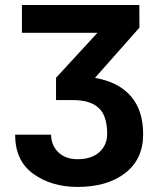

<svg xmlns="http://www.w3.org/2000/svg" viewBox="-20 -548 619 761"><path d="M366.2 -418H66.9V-528.3H532.2L532.7 -438.5L356.4 -239.3Q449.7 -223.1 498.5 -167Q547.4 -110.8 547.4 -16.1Q547.4 83 476.3 137.9Q405.3 192.9 287.6 192.9Q184.1 192.9 112.1 141.1Q40 89.4 40 -14.2H182.6Q182.6 27.3 210.9 55.2Q239.3 83 287.6 83Q342.8 83 373.8 54.9Q404.8 26.9 404.8 -17.6Q404.8 -88.9 371.3 -120.1Q337.9 -151.4 268.1 -151.4H202.1V-239.7Z"/></svg>

Font: Roboto Web
Style: Bold
Weight: 700
Designer: Google
Version: Version 1.200310; 2013